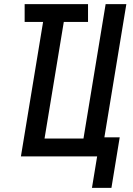

<svg xmlns="http://www.w3.org/2000/svg" viewBox="-20 -755 640 927"><path d="M424 152 449 0H81L188 -649H99V-735H405V-649H288L195 -86H383L490 -735H590L484 -92H558L518 152Z"/></svg>

Font: Iosevka Semibold Extended
Style: Italic
Weight: 600
Width: 7
Italic angle: -9°
Monospace: yes
Designer: Belleve Invis
Foundry: Belleve Invis
Version: Version 32.5.0; ttfautohint (v1.8.4)